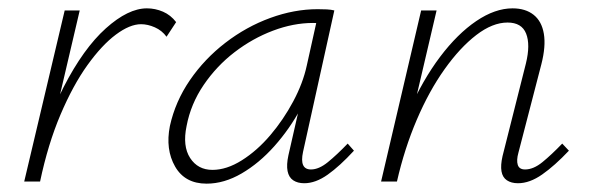

<svg xmlns="http://www.w3.org/2000/svg" viewBox="-20 -435 1410 460"><path d="M54 0Q85 -134 132.5 -226.5Q180 -319 233.5 -367Q287 -415 332 -415Q352 -415 370.5 -407Q389 -399 402 -382L379 -347Q368 -362 351 -369.5Q334 -377 318 -377Q291 -377 257.5 -352Q224 -327 189.5 -279Q155 -231 125 -160.5Q95 -90 76 0ZM38 0 135 -410H171L75 0Z M475 5Q423 5 399.5 -36Q376 -77 387 -133Q400 -192 435 -243Q470 -294 520 -332.5Q570 -371 627.5 -392Q685 -413 741 -413Q753 -413 763 -412.5Q773 -412 781 -410L706 -71Q697 -29 725 -29Q744 -29 765.5 -46.5Q787 -64 813 -91L828 -74Q794 -37 765 -16.5Q736 4 709 4Q693 4 682.5 -3Q672 -10 669 -25Q666 -40 671 -63L712 -243L739 -277Q728 -226 701 -176Q674 -126 637.5 -85Q601 -44 559 -19.5Q517 5 475 5ZM489 -28Q523 -28 559.5 -51Q596 -74 627.5 -111Q659 -148 682.5 -192Q706 -236 715 -278L741 -395L761 -378Q756 -379 747 -379.5Q738 -380 730 -380Q683 -380 634 -361.5Q585 -343 542 -310Q499 -277 468 -231.5Q437 -186 427 -133Q417 -85 435.5 -56.5Q454 -28 489 -28Z M1221 4Q1205 4 1194.5 -3Q1184 -10 1181.5 -24.5Q1179 -39 1184 -61L1240 -283Q1251 -328 1240.5 -354.5Q1230 -381 1196 -381Q1160 -381 1121 -351Q1082 -321 1045 -269Q1008 -217 978.5 -148Q949 -79 931 0H902Q925 -91 959 -167.5Q993 -244 1034.5 -299Q1076 -354 1121 -384.5Q1166 -415 1208 -415Q1239 -415 1258.5 -399.5Q1278 -384 1283 -354Q1288 -324 1277 -281L1222 -69Q1217 -51 1220.5 -40Q1224 -29 1238 -29Q1258 -29 1279.5 -46.5Q1301 -64 1327 -91L1343 -74Q1309 -38 1279 -17Q1249 4 1221 4ZM893 0 989 -410H1026L930 0Z"/></svg>

Font: Ysabeau ExtraLight
Style: Italic
Weight: 250
Italic angle: -12°
Version: Version 2.000;gftools[0.9.27.dev2+g8671c4b]